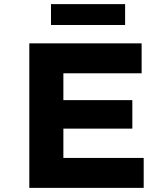

<svg xmlns="http://www.w3.org/2000/svg" viewBox="-20 -910 809 930"><path d="M122 0V-700H666V-555H287V-145H676V0ZM206 -287V-425H621V-287ZM227 -789V-890H586V-789Z"/></svg>

Font: Lexend Exa
Style: Bold
Weight: 700
Designer: Bonnie Shaver-Troup, Thomas Jockin
Foundry: Lexend
Version: Version 1.007